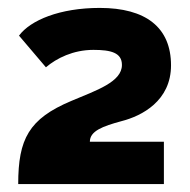

<svg xmlns="http://www.w3.org/2000/svg" viewBox="-20 -841 481 485"><path d="M394 -376V-483H207C207 -510 239 -522 287 -535C338 -548 412 -586 412 -676C412 -772 348 -821 232 -821C131 -821 57 -790 28 -751L96 -671C123 -694 165 -715 216 -715C260 -715 288 -708 288 -677C288 -634 224 -613 160 -586C53 -541 26 -490 26 -376Z"/></svg>

Font: Raleway Black
Style: Regular
Weight: 900
Designer: Matt McInerney, Pablo Impallari, Rodrigo Fuenzalida
Foundry: Matt McInerney, Pablo Impallari, Rodrigo Fuenzalida
Version: Version 3.000g; ttfautohint (v1.5) -l 8 -r 28 -G 28 -x 14 -D